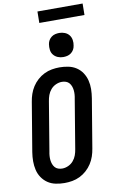

<svg xmlns="http://www.w3.org/2000/svg" viewBox="-118 -1188 761 1256"><g transform="rotate(-10 262.5 -560.0)"><path d="M206 8Q176 8 147 2Q118 -4 95 -19.5Q72 -35 56 -58.5Q40 -82 33.5 -110Q27 -138 27 -167.5Q27 -197 32 -228L86 -552Q90 -578 98.5 -603Q107 -628 121.5 -650.5Q136 -673 156.5 -691.5Q177 -710 201.5 -722Q226 -734 252 -738.5Q278 -743 303 -743Q333 -743 362 -737Q391 -731 414.5 -715.5Q438 -700 453.5 -676.5Q469 -653 476 -625Q483 -597 482.5 -567.5Q482 -538 477 -507L423 -183Q419 -157 410.5 -132Q402 -107 387.5 -84.5Q373 -62 352.5 -43.5Q332 -25 307.5 -13Q283 -1 257 3.5Q231 8 206 8ZM207 -88Q227 -88 247 -97Q267 -106 281 -122.5Q295 -139 302 -158.5Q309 -178 312 -198L366 -523Q369 -537 370 -551.5Q371 -566 369.5 -579.5Q368 -593 363.5 -605.5Q359 -618 350.5 -628Q342 -638 329 -642.5Q316 -647 302 -647Q282 -647 262 -638Q242 -629 228 -612.5Q214 -596 207 -576.5Q200 -557 197 -537L143 -212Q140 -198 139 -183.5Q138 -169 139.5 -155.5Q141 -142 145.5 -129.5Q150 -117 158.5 -107Q167 -97 180 -92.5Q193 -88 207 -88ZM340 -805Q321 -805 304 -812Q287 -819 275.5 -833Q264 -847 261.5 -866Q259 -885 262 -904Q264 -918 271 -930Q278 -942 289.5 -950.5Q301 -959 314.5 -962Q328 -965 341 -965Q360 -965 377.5 -958Q395 -951 406 -937Q417 -923 420 -904Q423 -885 419 -866Q417 -852 410 -840Q403 -828 391.5 -819.5Q380 -811 366.5 -808Q353 -805 340 -805ZM224 -1052 225 -1128H525L524 -1052Z"/></g></svg>

Font: Iosevka Curly
Style: Bold Italic
Weight: 700
Italic angle: -9°
Monospace: yes
Designer: Belleve Invis
Foundry: Belleve Invis
Version: Version 22.1.2; ttfautohint (v1.8.4)